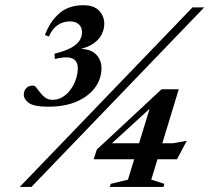

<svg xmlns="http://www.w3.org/2000/svg" viewBox="-20 -734 822 754"><path d="M57.5 0 736 -705H782L103.5 0ZM195.5 -502.5 194 -523Q237.5 -534 260.8 -547.2Q284 -560.5 293 -575.8Q302 -591 302 -608Q302 -627.5 289.2 -638.8Q276.5 -650 255 -650Q227.5 -650 206.2 -635.2Q185 -620.5 172 -590.5L156.5 -596.5Q176.5 -650 213.2 -681.8Q250 -713.5 307 -713.5Q349 -713.5 369.2 -692Q389.5 -670.5 389.5 -640.5Q389.5 -619 379 -598.2Q368.5 -577.5 345 -561.8Q321.5 -546 281 -538.5L286.5 -542.5Q334.5 -543 356.5 -521Q378.5 -499 378.5 -466Q378.5 -425 353.5 -390.5Q328.5 -356 281.8 -335.5Q235 -315 170 -315Q113 -315 93.2 -329.8Q73.5 -344.5 73.5 -362.5Q73.5 -377.5 83 -387.8Q92.5 -398 110.5 -398Q116.5 -398 123 -389.5Q129.5 -381 138 -370Q146.5 -359 158 -350.5Q169.5 -342 186 -342Q208.5 -342 226.8 -353.5Q245 -365 258.2 -383.8Q271.5 -402.5 278.5 -424.2Q285.5 -446 285.5 -466Q285.5 -492 267.8 -502.5Q250 -513 212.5 -506ZM577.5 -339.5 604.5 -340.5 390 -144.5 397 -171.5H659L713.5 -181L675 -108.5H348L360 -146.5L614.5 -383.5H682L574 -28.5L625.5 -12L622 0H411L415 -12L482.5 -28.5Z"/></svg>

Font: Newsreader 60pt SemiBold
Style: Italic
Weight: 600
Italic angle: -17°
Designer: Hugues Gentile
Foundry: Production Type
Version: Version 1.003